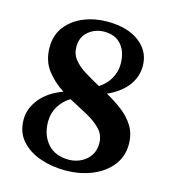

<svg xmlns="http://www.w3.org/2000/svg" viewBox="-113 -844 846 947"><g transform="rotate(15 310.5 -370.5)"><path d="M44 -180Q44 -235.5 83.2 -285Q122.5 -334.5 198 -362.5Q146.5 -395 111 -441.8Q75.5 -488.5 75.5 -557.5Q75.5 -620 109.8 -663.8Q144 -707.5 199.5 -730Q255 -752.5 319 -752.5Q423 -752.5 483.2 -706.2Q543.5 -660 543.5 -586Q543.5 -529.5 509 -484Q474.5 -438.5 408 -408.5Q454 -383 492.2 -353.5Q530.5 -324 553.8 -285.5Q577 -247 577 -194.5Q577 -133 541.2 -87Q505.5 -41 443.8 -15.2Q382 10.5 305 10.5Q238.5 10.5 179 -9.8Q119.5 -30 81.8 -72Q44 -114 44 -180ZM202.5 -593Q202.5 -555.5 224.5 -528.5Q246.5 -501.5 282.5 -479.2Q318.5 -457 360 -434.5Q395.5 -457 415.5 -492Q435.5 -527 435.5 -566.5Q435.5 -628 404.8 -664.2Q374 -700.5 317.5 -700.5Q271.5 -700.5 237 -672.2Q202.5 -644 202.5 -593ZM435 -161Q435 -204 407 -233.2Q379 -262.5 334.8 -286.2Q290.5 -310 241.5 -336Q206.5 -315 184.8 -279.8Q163 -244.5 163 -201Q163 -132 201.5 -88.5Q240 -45 309.5 -45Q341.5 -45 370.2 -58.8Q399 -72.5 417 -98.5Q435 -124.5 435 -161Z"/></g></svg>

Font: Merriweather Text Regular
Style: Bold
Weight: 700
Designer: Eben Sorkin
Foundry: Eben Sorkin
Version: Version 2.100; ttfautohint (v1.7.19-72a1) -l 8 -r 50 -G 200 